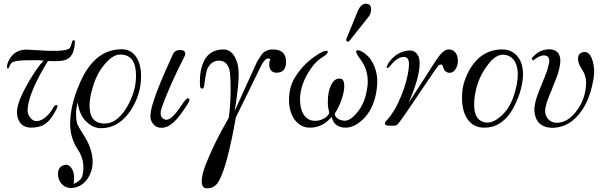

<svg xmlns="http://www.w3.org/2000/svg" viewBox="-20 -674 3235 1029"><path d="M381 -442Q377 -369 331 -353Q310 -344 237 -347Q134 -180 128 -88Q126 -63 142 -43.5Q158 -24 176 -25Q209 -25 247 -69Q261 -88 266 -98Q273 -110 280 -111Q288 -113 288 -105Q288 -95 265 -58Q243 -22 219 -8Q192 10 147 10Q106 10 86 -19Q69 -45 71 -81Q76 -135 130 -229Q178 -312 214 -349Q186 -353 123 -351Q71 -350 53 -343Q40 -338 34 -326Q30 -316 27 -310.5Q24 -305 21 -307Q18 -308 18 -311Q15 -329 31 -357Q62 -410 127 -408L233 -402Q341 -398 355 -418Q360 -425 365 -445Q368 -459 375 -459Q383 -459 381 -442Z M736 -265Q736 -166 679 -80Q615 14 520 13Q478 12 444 -21Q405 -57 396 -126Q381 -64 393 -13Q396 -1 436 62Q472 122 476 179Q480 234 453 278Q423 326 371 333Q324 338 300 297Q291 280 291 257Q291 227 312 215Q324 209 334 209Q357 209 371 242Q381 268 375 310Q382 311 397 299Q416 287 421 270Q427 248 427 225Q427 170 396 126Q355 62 356 -13Q357 -109 403 -217Q476 -397 612 -409Q677 -417 709 -370Q736 -331 736 -265ZM615 -381Q579 -376 538 -326Q495 -274 476 -202Q460 -151 460 -107Q460 -22 524 -13Q601 -2 659 -98Q709 -183 709 -267Q709 -328 685.5 -356.5Q662 -385 615 -381Z M988 -147Q996 -144 996 -138Q996 -134 985 -115Q952 -64 929 -38Q887 11 845 11Q817 11 799.5 -11.5Q782 -34 787 -65Q790 -94 805 -138Q824 -202 907 -384Q917 -406 945 -406Q973 -406 973 -385Q973 -382 971 -376Q892 -222 848 -101Q841 -83 841 -67Q841 -41 865 -33Q897 -24 952 -109Q966 -130 975 -139.5Q984 -149 988 -147Z M1513 -343Q1513 -290 1472 -285Q1429 -279 1423 -322Q1422 -345 1429 -355Q1429 -357 1422 -360Q1411 -364 1398.5 -350.5Q1386 -337 1372 -306Q1366 -295 1244 -45Q1233 18 1223 65Q1197 188 1175 247Q1155 298 1143 311Q1122 336 1088 335Q1061 335 1061 298Q1061 264 1082 209Q1126 96 1206 -43Q1207 -46 1212 -93Q1216 -142 1216 -199Q1216 -244 1213 -279Q1206 -349 1152 -349Q1117 -349 1094 -311Q1085 -297 1074 -214Q1072 -199 1064 -199Q1054 -199 1052 -213Q1048 -277 1064 -325Q1092 -409 1178 -409Q1216 -409 1239 -368Q1255 -338 1258 -302Q1264 -239 1238 -80L1359 -346L1384 -384Q1406 -409 1442 -409Q1513 -409 1513 -343Z M2001 -214Q1992 -107 1934 -43Q1879 14 1824 10Q1768 5 1758 -48Q1747 -35 1728 -19Q1692 8 1647 10Q1591 13 1556 -37Q1529 -79 1529 -138Q1529 -214 1566 -267Q1603 -326 1665 -370Q1717 -407 1732 -401Q1737 -399 1737 -397Q1737 -385 1712 -370Q1660 -339 1622 -267Q1588 -203 1588 -141Q1588 -91 1607 -61Q1626 -31 1659 -27Q1686 -24 1711.5 -36.5Q1737 -49 1745 -69Q1736 -102 1737 -129Q1737 -178 1752 -213Q1770 -254 1801 -253Q1825 -253 1825 -213Q1825 -186 1814 -151Q1796 -96 1775 -67Q1772 -53 1786.5 -41Q1801 -29 1826 -27Q1857 -26 1895 -72Q1937 -124 1947 -197Q1951 -214 1951 -238Q1951 -306 1908 -361Q1889 -386 1889 -397Q1889 -405 1897 -405Q1910 -405 1932 -389.5Q1954 -374 1967 -355Q2008 -292 2001 -214ZM1969 -624Q1969 -600 1953 -581L1856 -459Q1848 -449 1841 -451Q1830 -456 1841 -477L1898 -616Q1915 -654 1941 -654Q1969 -654 1969 -624Z M2432 -368Q2434 -356 2434 -349Q2434 -326 2423.5 -307Q2413 -288 2398 -285Q2385 -281 2372.5 -288.5Q2360 -296 2356 -310Q2353 -328 2344 -328Q2340 -328 2332 -325Q2327 -322 2244 -199Q2123 -17 2109 -6Q2107 -4 2101 -1Q2090 -1 2073 0Q2043 0 2043 -11Q2043 -15 2046 -22Q2061 -37 2070 -50Q2094 -82 2112 -119Q2152 -203 2166 -278Q2172 -310 2172 -331Q2172 -369 2144 -369Q2110 -369 2072 -322Q2058 -305 2053 -311Q2050 -315 2061 -335Q2101 -393 2160 -402Q2205 -410 2222 -373Q2229 -358 2229 -333Q2229 -258 2169 -121Q2189 -151 2281 -295Q2320 -358 2336 -377Q2362 -409 2384 -409Q2421 -409 2432 -368Z M2766 -177Q2705 7 2582 10Q2517 13 2483 -39Q2456 -82 2456 -151Q2456 -199 2469 -238Q2494 -314 2544 -361Q2600 -411 2677 -409Q2724 -407 2753.5 -371.5Q2783 -336 2783 -275Q2783 -233 2766 -177ZM2733 -159Q2755 -225 2755 -275Q2755 -329 2729 -358Q2709 -379 2680 -381Q2634 -383 2591 -322Q2556 -275 2539 -222Q2521 -165 2521 -114Q2521 -22 2589 -17Q2621 -15 2661 -48Q2709 -88 2733 -159Z M3164 -305Q3167 -269 3152 -209Q3136 -138 3099 -83Q3036 9 2943 11Q2892 11 2865 -19Q2846 -44 2844 -81Q2843 -124 2869 -186Q2912 -290 2915 -306L2919 -322Q2924 -339 2924 -346Q2924 -377 2895 -377Q2869 -377 2837 -349L2829 -361Q2839 -374 2852 -384Q2880 -406 2911 -409Q2952 -414 2972 -389Q2983 -373 2983 -349Q2983 -323 2969 -275L2933 -183Q2905 -120 2902 -88Q2899 -58 2917 -37Q2935 -16 2964 -16Q3019 -16 3065 -73Q3119 -141 3121 -227Q3122 -257 3109 -285L3088 -320Q3078 -341 3078 -360Q3078 -390 3108 -395Q3153 -401 3164 -305Z"/></svg>

Font: GFS Solomos
Style: Regular
Weight: 400
Designer: George D. Matthiopoulos
Foundry: George D. Matthiopoulos
Version: Version 1.000